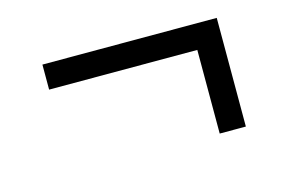

<svg xmlns="http://www.w3.org/2000/svg" viewBox="-51 -569 751 500"><g transform="rotate(-15 324.0 -319.5)"><path d="M489 -173.5V-399H89.5V-466.5H559.5V-173.5Z"/></g></svg>

Font: Overpass Light
Style: Regular
Weight: 300
Designer: Delve Withrington, Dave Bailey, Thomas Jockin
Foundry: Delve Fonts LLC
Version: Version 4.000; ttfautohint (v1.8.3)